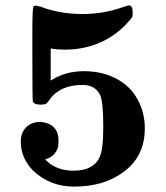

<svg xmlns="http://www.w3.org/2000/svg" viewBox="-20 -481 615 712"><path d="M472 -435Q472 -420 470 -418Q468 -413 444 -387Q369 -312 261 -299Q239 -297 226 -297Q187 -297 171 -301H168V-182Q171 -184 176 -187Q226 -217 292 -217Q354 -217 404 -193Q453 -169 480 -129Q517 -74 517 -5Q517 96 443 153Q369 211 255 211Q165 211 103 152Q57 105 57 44Q57 11 77 -9Q97 -29 131 -29Q197 -22 197 41Q197 56 195 66Q183 99 153 108L148 110L150 113Q151 114 153.5 116Q156 118 158 120Q163 125 166 127Q203 152 252 152Q324 152 348 105Q363 76 363 -9Q363 -105 351 -129Q333 -166 286 -166Q201 -166 162 -109Q154 -97 150 -96Q146 -93 130 -93Q107 -93 102 -104Q100 -108 100 -279V-371Q100 -456 105 -458L107 -459Q112 -462 131 -456Q202 -429 286 -429Q366 -429 443 -457L458 -461Q472 -461 472 -435Z"/></svg>

Font: KaTeX_Math
Style: Bold Italic
Weight: 700
Version: Version